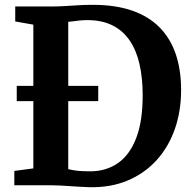

<svg xmlns="http://www.w3.org/2000/svg" viewBox="-20 -770 802 798"><path d="M388.3 -413.2V-349.8H49.6V-413.2ZM118.6 -70.1V-667.6L43.3 -680.8V-743H190Q222 -743 250.3 -744.8Q278.7 -746.6 306.8 -748.3Q334.9 -749.9 365.9 -749.9Q460 -749.9 529.2 -725.9Q598.3 -701.8 643.4 -656Q688.5 -610.2 710.6 -544.7Q732.7 -479.2 732.7 -396.5Q732.7 -307.1 706.2 -232.3Q679.7 -157.6 629.7 -103Q579.6 -48.5 509.5 -19.3Q439.3 10 351.5 8Q332.4 7.5 311.3 6.2Q290.1 5 268.9 3.5Q247.6 2 227.8 1Q208 0 191.4 0H39.5V-59.6ZM263.6 -67.1Q278.5 -63.3 294.1 -61.2Q309.7 -59.1 325.8 -58.5Q341.9 -57.9 359.1 -58Q423 -59 471.2 -92.8Q519.3 -126.6 546.2 -196.3Q573 -266.1 573 -373.8Q573 -446.1 559.8 -503.7Q546.6 -561.3 518.7 -602.1Q490.9 -642.8 447.2 -664.6Q403.6 -686.4 343.2 -686.4Q324.7 -686.4 309.8 -684.7Q294.9 -683.1 283.4 -681.4Q271.8 -679.8 263.6 -679.3Z"/></svg>

Font: Merriweather 7pt Light
Style: Regular
Weight: 300
Designer: Eben Sorkin
Foundry: Eben Sorkin
Version: Version 2.200;gftools[0.9.31]